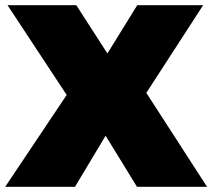

<svg xmlns="http://www.w3.org/2000/svg" viewBox="-28 -720 818 740"><path d="M-8 0H261L379 -197L500 0H770L536 -362L755 -700H501L386 -514L266 -700H1L229 -354Z"/></svg>

Font: Chess Sans Black
Style: Regular
Weight: 900
Designer: Wolf Bōese
Foundry: Wolf Bōese
Version: Version 7.223;Glyphs 3.3 (3306)